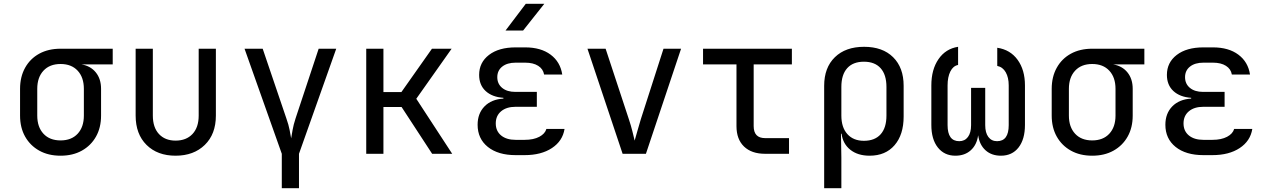

<svg xmlns="http://www.w3.org/2000/svg" viewBox="-20 -805 6640 1005"><path d="M297 10Q233 10 185.5 -16.5Q138 -43 111.5 -90Q85 -137 85 -200V-340Q85 -403 111.5 -450.5Q138 -498 185.5 -524Q233 -550 297 -550H570V-468H406Q454 -460 481.5 -426Q509 -392 509 -340V-200Q509 -137 482.5 -90Q456 -43 408.5 -16.5Q361 10 297 10ZM297 -70Q354 -70 386.5 -105Q419 -140 419 -200V-340Q419 -400 386.5 -435Q354 -470 297 -470Q240 -470 207.5 -435Q175 -400 175 -340V-200Q175 -140 207.5 -105Q240 -70 297 -70Z M899 10Q804 10 747 -46.5Q690 -103 690 -200V-550H780V-200Q780 -138 812 -103.5Q844 -69 899 -69Q955 -69 987.5 -103.5Q1020 -138 1020 -200V-550H1110V-200Q1110 -103 1052 -46.5Q994 10 899 10Z M1455 180V0L1260 -550H1355L1479 -185Q1491 -151 1496 -124.5Q1501 -98 1504 -81Q1507 -98 1511.5 -124.5Q1516 -151 1527 -185L1648 -550H1740L1545 0V180Z M1897 0V-550H1987V-323H2081L2241 -550H2344L2159 -288L2347 0H2242L2082 -245H1987V0Z M2726 7H2679Q2587 7 2533.5 -36Q2480 -79 2480 -152Q2480 -211 2516 -248Q2552 -285 2615 -289V-293Q2556 -297 2522 -328.5Q2488 -360 2488 -413Q2488 -478 2539.5 -517.5Q2591 -557 2679 -557H2729Q2811 -557 2862 -519Q2913 -481 2923 -415H2828Q2823 -444 2797 -460.5Q2771 -477 2729 -477H2679Q2635 -477 2609 -456.5Q2583 -436 2583 -401Q2583 -366 2608.5 -345Q2634 -324 2677 -324H2790V-246H2679Q2631 -246 2603 -222.5Q2575 -199 2575 -159Q2575 -119 2603 -96Q2631 -73 2679 -73H2726Q2773 -73 2803 -89Q2833 -105 2840 -130H2935Q2925 -67 2869 -30Q2813 7 2726 7ZM2626 -645 2732 -785H2829L2718 -645Z M3239 0 3055 -550H3150L3272 -180Q3283 -147 3290.5 -116.5Q3298 -86 3302 -69Q3307 -86 3315.5 -116.5Q3324 -147 3334 -180L3453 -550H3545L3361 0Z M3985 0Q3914 0 3874.5 -38Q3835 -76 3835 -145V-468H3660V-550H4125V-468H3925V-145Q3925 -82 3985 -82H4110V0Z M4294 180V-356Q4294 -451 4350 -505.5Q4406 -560 4503 -560Q4600 -560 4655 -505.5Q4710 -451 4710 -356V-195Q4710 -100 4662.5 -45Q4615 10 4532 10Q4470 10 4431 -21Q4392 -52 4385 -105H4382L4384 20V180ZM4502 -68Q4559 -68 4589.5 -102Q4620 -136 4620 -200V-350Q4620 -414 4589.5 -448Q4559 -482 4502 -482Q4445 -482 4414.5 -448Q4384 -414 4384 -350V-200Q4384 -138 4415.5 -103Q4447 -68 4502 -68Z M4981 10Q4923 10 4889 -33Q4855 -76 4855 -151V-358Q4855 -441 4892.5 -495.5Q4930 -550 4995 -560V-465Q4969 -460 4954.5 -431Q4940 -402 4940 -358V-150Q4940 -66 5001 -66Q5030 -66 5046.5 -88Q5063 -110 5063 -150V-345H5137V-150Q5137 -110 5153.5 -88Q5170 -66 5199 -66Q5260 -66 5260 -150V-358Q5260 -399 5244.5 -426.5Q5229 -454 5200 -460V-555Q5268 -545 5306.5 -492Q5345 -439 5345 -358V-151Q5345 -76 5311.5 -33Q5278 10 5219 10Q5170 10 5138.5 -18.5Q5107 -47 5100 -97Q5093 -47 5061.5 -18.5Q5030 10 4981 10Z M5697 10Q5633 10 5585.5 -16.5Q5538 -43 5511.5 -90Q5485 -137 5485 -200V-340Q5485 -403 5511.5 -450.5Q5538 -498 5585.5 -524Q5633 -550 5697 -550H5970V-468H5806Q5854 -460 5881.5 -426Q5909 -392 5909 -340V-200Q5909 -137 5882.5 -90Q5856 -43 5808.5 -16.5Q5761 10 5697 10ZM5697 -70Q5754 -70 5786.5 -105Q5819 -140 5819 -200V-340Q5819 -400 5786.5 -435Q5754 -470 5697 -470Q5640 -470 5607.5 -435Q5575 -400 5575 -340V-200Q5575 -140 5607.5 -105Q5640 -70 5697 -70Z M6326 7H6279Q6187 7 6133.5 -36Q6080 -79 6080 -152Q6080 -211 6116 -248Q6152 -285 6215 -289V-293Q6156 -297 6122 -328.5Q6088 -360 6088 -413Q6088 -478 6139.5 -517.5Q6191 -557 6279 -557H6329Q6411 -557 6462 -519Q6513 -481 6523 -415H6428Q6423 -444 6397 -460.5Q6371 -477 6329 -477H6279Q6235 -477 6209 -456.5Q6183 -436 6183 -401Q6183 -366 6208.5 -345Q6234 -324 6277 -324H6390V-246H6279Q6231 -246 6203 -222.5Q6175 -199 6175 -159Q6175 -119 6203 -96Q6231 -73 6279 -73H6326Q6373 -73 6403 -89Q6433 -105 6440 -130H6535Q6525 -67 6469 -30Q6413 7 6326 7Z"/></svg>

Font: Liga JetBrainsMono Nerd Font
Style: Regular
Weight: 400
Designer: Philipp Nurullin, Konstantin Bulenkov
Foundry: JetBrains
Version: Version 2.225; ttfautohint (v1.8.3)